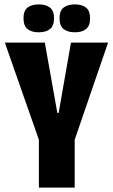

<svg xmlns="http://www.w3.org/2000/svg" viewBox="-20 -854 514 874"><path d="M157 0V-218L2 -660H184L241 -340H247L303 -660H472L320 -218V0ZM321 -707Q289 -707 270 -721.5Q251 -736 251 -771Q251 -805 269.5 -819.5Q288 -834 321 -834Q353 -834 371.5 -819.5Q390 -805 390 -771Q390 -736 371.5 -721.5Q353 -707 321 -707ZM156 -707Q124 -707 105.5 -721.5Q87 -736 87 -772Q87 -805 105.5 -819.5Q124 -834 156 -834Q189 -834 207.5 -819.5Q226 -805 226 -772Q226 -736 207.5 -721.5Q189 -707 156 -707Z"/></svg>

Font: Bricolage Grotesque 72pt Condensed ExtraBold
Style: Regular
Weight: 800
Width: 3
Designer: Mathieu Triay
Foundry: Atelier Triay
Version: Version 1.001;gftools[0.9.33.dev8+g029e19f]